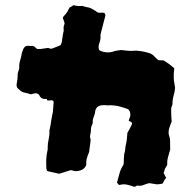

<svg xmlns="http://www.w3.org/2000/svg" viewBox="-20 -662 736 737"><path d="M652 -325Q651 -310 646.5 -295Q642 -280 642 -263Q642 -260 640.5 -256.5Q639 -253 638 -251Q637 -247 637 -243.5Q637 -240 637 -237Q637 -227 637.5 -216.5Q638 -206 639 -195Q637 -191 634.5 -184Q632 -177 630 -171Q625 -155 629 -141Q633 -131 633 -118.5Q633 -106 633 -95Q634 -94 633.5 -92Q633 -90 633 -87Q629 -74 625 -59Q621 -44 622 -29Q620 -25 617.5 -21.5Q615 -18 613 -14Q612 -10 611 -6Q610 -2 608 1Q612 11 618 21Q615 23 613.5 26Q612 29 610 31Q608 34 607 37.5Q606 41 603 43Q588 46 581.5 45.5Q575 45 553 41Q543 43 532.5 47.5Q522 52 511 51Q508 49 505 51Q502 53 498 55Q497 54 495 54.5Q493 55 492 54Q479 49 466 46.5Q453 44 439 48Q436 49 429 39Q434 22 438.5 4.5Q443 -13 453 -28Q454 -30 454.5 -32Q455 -34 455 -36Q455 -45 455.5 -54.5Q456 -64 457 -72Q460 -80 460.5 -88.5Q461 -97 463 -106Q466 -117 467 -129Q468 -141 469 -152Q474 -160 477.5 -167Q481 -174 485 -182Q491 -192 477 -197Q476 -198 474 -198Q474 -198 476 -205Q478 -212 480 -216Q481 -223 479.5 -230Q478 -237 471 -243Q467 -245 460 -247Q453 -249 447 -251Q426 -258 401 -258Q394 -257 387.5 -258Q381 -259 374 -258Q352 -258 346 -238Q345 -225 340 -214Q335 -203 336 -189Q333 -183 331 -177Q329 -171 329 -163Q329 -154 326.5 -145Q324 -136 328 -126Q328 -124 327.5 -121.5Q327 -119 327 -116Q326 -106 324.5 -97.5Q323 -89 322 -78Q317 -67 313.5 -54.5Q310 -42 311 -28Q304 -14 293 -9.5Q282 -5 269 -5Q259 -7 252 -9L207 5Q196 2 185 0Q174 -2 163 -5Q163 -5 162.5 -5.5Q162 -6 160 -7Q160 -9 159 -11.5Q158 -14 158 -15Q157 -32 157.5 -49Q158 -66 162 -83Q164 -90 163 -95Q163 -111 166.5 -126Q170 -141 170 -155Q169 -157 169.5 -159Q170 -161 170 -162Q174 -180 176.5 -197.5Q179 -215 183 -232Q184 -242 184.5 -252Q185 -262 186 -271Q184 -278 175 -277Q172 -276 172 -276.5Q172 -277 168 -276L161 -277Q160 -282 159 -282.5Q158 -283 153 -282Q140 -282 133 -292Q132 -294 131 -296.5Q130 -299 128 -300Q125 -302 122.5 -303Q120 -304 118 -304Q114 -304 108.5 -302.5Q103 -301 98 -300Q92 -302 85.5 -304Q79 -306 72 -307Q65 -309 59.5 -313Q54 -317 49 -322Q42 -330 44 -340Q46 -349 47 -358.5Q48 -368 48 -377Q48 -381 49.5 -385Q51 -389 52 -393Q53 -396 53.5 -398.5Q54 -401 54 -402Q53 -417 57.5 -431Q62 -445 64 -459Q66 -466 68.5 -472Q71 -478 76 -483Q83 -487 90.5 -486Q98 -485 105 -486Q111 -485 114.5 -481Q118 -477 123 -474H135Q143 -475 150 -476Q157 -477 164 -478L175 -475Q179 -475 181 -476Q189 -479 196.5 -482Q204 -485 213 -489Q214 -491 215 -494.5Q216 -498 217 -500Q219 -510 220 -519.5Q221 -529 223 -537Q225 -542 224.5 -547.5Q224 -553 224 -558Q225 -561 226 -565Q227 -569 228 -573Q226 -579 224.5 -584Q223 -589 221 -593Q223 -599 227.5 -603Q232 -607 235 -612Q239 -617 241.5 -622.5Q244 -628 247 -633Q251 -635 254.5 -637Q258 -639 262 -642Q268 -641 275 -639.5Q282 -638 289 -639Q295 -640 300.5 -638Q306 -636 311 -635Q324 -633 328.5 -630.5Q333 -628 347 -620Q351 -617 353 -615.5Q355 -614 360 -613Q366 -613 370 -613.5Q374 -614 381 -612Q386 -606 384 -600Q380 -585 376 -569.5Q372 -554 368 -538Q367 -534 366 -530Q365 -526 366 -521Q366 -512 364 -504.5Q362 -497 359 -489Q358 -482 359 -475Q359 -474 360.5 -471Q362 -468 365 -467Q389 -457 411 -463Q419 -466 427 -467.5Q435 -469 444 -470Q456 -469 468 -467.5Q480 -466 493 -467Q499 -468 505 -467.5Q511 -467 518 -466Q527 -465 537 -462.5Q547 -460 554 -458Q565 -454 572.5 -445.5Q580 -437 588 -431L608 -430Q630 -417 649 -400Q646 -380 647 -362Q647 -354 649 -344.5Q651 -335 652 -325Z"/></svg>

Font: Darumadrop One
Style: Regular
Weight: 400
Version: Version 1.000